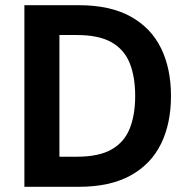

<svg xmlns="http://www.w3.org/2000/svg" viewBox="-20 -720 727 740"><path d="M74 0V-700H283Q404 -700 483 -656.5Q562 -613 600.5 -534.5Q639 -456 639 -350Q639 -244 600.5 -165.5Q562 -87 483 -43.5Q404 0 283 0ZM209 -116H276Q361 -116 410 -144Q459 -172 480 -224.5Q501 -277 501 -350Q501 -424 480 -476.5Q459 -529 410 -557Q361 -585 276 -585H209Z"/></svg>

Font: DM Sans 9pt
Style: Bold
Weight: 700
Version: Version 4.004;gftools[0.9.30]